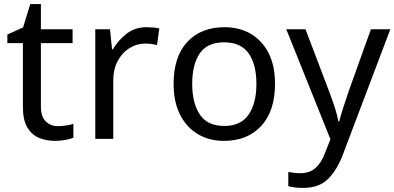

<svg xmlns="http://www.w3.org/2000/svg" viewBox="-20 -679 1929 939"><path d="M264 -62Q284 -62 305 -65.5Q326 -69 339 -73V-6Q325 1 299 5.5Q273 10 249 10Q207 10 171.5 -4.5Q136 -19 114 -55Q92 -91 92 -156V-468H16V-510L93 -545L128 -659H180V-536H335V-468H180V-158Q180 -109 203.5 -85.5Q227 -62 264 -62Z M696 -546Q711 -546 728.5 -544.5Q746 -543 759 -540L748 -459Q735 -462 719.5 -464Q704 -466 690 -466Q649 -466 613 -443.5Q577 -421 555.5 -380.5Q534 -340 534 -286V0H446V-536H518L528 -438H532Q558 -482 599 -514Q640 -546 696 -546Z M1325 -269Q1325 -136 1257.5 -63Q1190 10 1075 10Q1004 10 948.5 -22.5Q893 -55 861 -117.5Q829 -180 829 -269Q829 -402 896 -474Q963 -546 1078 -546Q1151 -546 1206.5 -513.5Q1262 -481 1293.5 -419.5Q1325 -358 1325 -269ZM920 -269Q920 -174 957.5 -118.5Q995 -63 1077 -63Q1158 -63 1196 -118.5Q1234 -174 1234 -269Q1234 -364 1196 -418Q1158 -472 1076 -472Q994 -472 957 -418Q920 -364 920 -269Z M1380 -536H1474L1590 -231Q1605 -191 1617 -154.5Q1629 -118 1635 -85H1639Q1645 -110 1658 -150.5Q1671 -191 1685 -232L1794 -536H1889L1658 74Q1630 150 1585.5 195Q1541 240 1463 240Q1439 240 1421 237.5Q1403 235 1390 232V162Q1401 164 1416.5 166Q1432 168 1449 168Q1495 168 1523.5 142Q1552 116 1568 73L1596 2Z"/></svg>

Font: Noto Sans Soyombo
Style: Regular
Weight: 400
Designer: Monotype Design Team
Foundry: Monotype Imaging Inc.
Version: Version 2.001; ttfautohint (v1.8.4.7-5d5b)